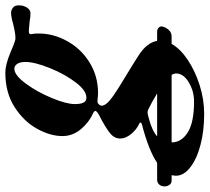

<svg xmlns="http://www.w3.org/2000/svg" viewBox="-194 -424 767 702"><g transform="rotate(-90 189.0 -73.5)"><path d="M520 -388Q520 -370 511.5 -357.5Q503 -345 491 -345Q478 -345 463 -348Q457 -348 445.5 -349.5Q434 -351 425 -351Q412 -351 415 -340Q417 -332 417 -315Q417 -261 389 -210.5Q361 -160 311 -129Q261 -98 199 -98Q191 -98 179 -99.5Q167 -101 163 -99Q159 -97 156 -92.5Q153 -88 153 -85Q153 -67 191 -41Q217 -23 264 5Q307 31 338 51Q384 81 390 118H424Q432 118 437.5 123Q443 128 443 134L442 139Q439 151 429.5 161Q420 171 406 171H379Q361 203 320.5 230Q280 257 228 273.5Q176 290 123 290Q61 290 9.5 276.5Q-42 263 -72.5 239Q-103 215 -103 187Q-103 181 -101 171H-121Q-131 171 -136.5 163Q-142 155 -142 145Q-142 133 -135 125.5Q-128 118 -117 118H-56Q-10 87 86 62Q91 60 91.5 57.5Q92 55 88 53Q66 43 49.5 23Q33 3 33 -17Q33 -39 54 -55.5Q75 -72 120 -95Q134 -103 134 -108Q134 -112 124 -117Q92 -131 67 -161Q42 -191 42 -228Q42 -273 69 -321.5Q96 -370 148.5 -403.5Q201 -437 274 -437Q302 -437 346 -419Q355 -415 373.5 -407.5Q392 -400 400 -400Q418 -400 454 -409Q478 -416 493 -416Q502 -416 511 -409.5Q520 -403 520 -388ZM313 -364Q313 -383 306 -393.5Q299 -404 288 -404Q265 -404 234.5 -363Q204 -322 181.5 -268Q159 -214 159 -183Q159 -143 178 -141Q205 -137 236.5 -177.5Q268 -218 290.5 -274Q313 -330 313 -364ZM140 86Q134 83 127 83Q123 83 109 87Q62 99 41 118H198Q165 98 140 86ZM266 171H19V172Q19 207 55.5 230Q92 253 168 253Q206 253 238 234Q270 215 271 188Q271 181 266 171Z"/></g></svg>

Font: EB Garamond ExtraBold
Style: Italic
Weight: 800
Italic angle: -17.2°
Designer: Georg Duffner and Octavio Pardo
Foundry: Georg Duffner
Version: Version 1.000